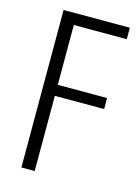

<svg xmlns="http://www.w3.org/2000/svg" viewBox="-107 -748 587 809"><g transform="rotate(15 186.5 -343.5)"><path d="M68 0H126V-328H341V-376H126V-637H357V-687H68Z"/></g></svg>

Font: Secuela Light
Style: Regular
Weight: 300
Designer: Fernando Haro
Foundry: deFharo
Version: Version 1.708